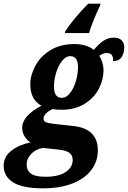

<svg xmlns="http://www.w3.org/2000/svg" viewBox="-85 -786 697 1046"><path d="M-65 116Q-65 67 -22.5 34.5Q20 2 81 -10Q62 -22 49 -43Q36 -64 36 -90Q36 -155 141 -210Q111 -226 95.5 -255.5Q80 -285 80 -326Q80 -376 107.5 -427.5Q135 -479 189.5 -512.5Q244 -546 320 -546Q387 -546 426 -514Q452 -546 478 -563.5Q504 -581 535 -581Q563 -581 577.5 -566.5Q592 -552 592 -528Q592 -498 578 -475.5Q564 -453 531 -453Q532 -476 524 -486.5Q516 -497 498 -497Q486 -497 476.5 -493.5Q467 -490 456 -482Q466 -466 472.5 -445Q479 -424 479 -403Q479 -352 453.5 -302.5Q428 -253 376 -220.5Q324 -188 250 -188Q219 -188 202 -192Q180 -182 166 -168Q152 -154 152 -141Q152 -126 164 -120.5Q176 -115 202 -112L310 -100Q377 -94 412.5 -61Q448 -28 448 33Q448 94 412 141Q376 188 308.5 214Q241 240 149 240Q38 240 -13.5 207.5Q-65 175 -65 116ZM340 -420Q340 -480 298 -480Q273 -480 252.5 -453.5Q232 -427 220.5 -388.5Q209 -350 209 -315Q209 -253 251 -253Q277 -253 297.5 -280Q318 -307 329 -346Q340 -385 340 -420ZM311 86Q311 59 291.5 45.5Q272 32 225 28L148 20Q111 26 85.5 52Q60 78 60 110Q60 141 82.5 159Q105 177 163 177Q235 177 273 151Q311 125 311 86ZM271 -616Q292 -649 326.5 -690.5Q361 -732 396 -766H463L459 -753Q418 -667 400 -606H268Z"/></svg>

Font: Noto Serif NarrowExtraBold
Style: Italic
Weight: 800
Width: 4
Italic angle: -12°
Designer: Monotype Design Team
Foundry: Monotype Imaging Inc.
Version: Version 1.001